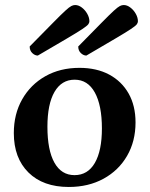

<svg xmlns="http://www.w3.org/2000/svg" viewBox="-20 -732 595 764"><path d="M253.6 12Q151.6 12 93.3 -45.5Q35 -103.1 35 -202.4Q35 -278.3 68.3 -336.8Q101.6 -395.4 160.4 -428.7Q219.3 -462 296.1 -462Q364.4 -462 414.4 -435.3Q464.3 -408.5 491.8 -359.9Q519.3 -311.2 519.3 -244.8Q519.3 -169.7 485.6 -111.7Q451.9 -53.6 391.9 -20.8Q331.9 12 253.6 12ZM276.6 -35.1Q329.2 -35.1 357.4 -83.7Q385.5 -132.3 385.5 -220.7Q385.5 -312.7 357.4 -363.8Q329.3 -414.9 276.9 -414.9Q225.2 -414.9 196.9 -366.4Q168.7 -317.8 168.7 -227.4Q168.7 -134.5 196.5 -84.8Q224.2 -35.1 276.6 -35.1ZM130.5 -510.9Q118.9 -510.9 108.5 -520.8Q98.1 -530.7 98.1 -547.1Q156.7 -606.5 189.8 -640.2Q222.8 -673.9 239.4 -689Q255.9 -704.1 263.8 -708Q271.6 -712 279 -712Q292.6 -712 305.7 -702Q318.7 -692.1 327.2 -677.1Q335.7 -662.1 335.7 -647.1Q335.7 -641.2 331 -635Q326.3 -628.9 307.3 -616.2Q288.3 -603.5 246.5 -578.9Q204.7 -554.3 130.5 -510.9ZM323.7 -510.9Q312.1 -510.9 301.7 -520.8Q291.3 -530.7 291.3 -547.1Q349.9 -606.5 382.9 -640.2Q416 -673.9 432.5 -689Q449.1 -704.1 457 -708Q464.8 -712 472.2 -712Q485.8 -712 498.8 -702Q511.9 -692.1 520.3 -677.1Q528.8 -662.1 528.8 -647.1Q528.8 -641.2 524.1 -635Q519.5 -628.9 500.4 -616.2Q481.4 -603.5 439.6 -578.9Q397.9 -554.3 323.7 -510.9Z"/></svg>

Font: Petrona
Style: Regular
Weight: 400
Designer: Ringo R. Seeber
Foundry: Ringo R. Seeber
Version: Version 2.001; ttfautohint (v1.8.3)